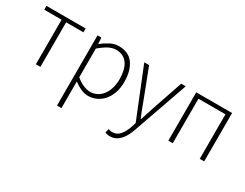

<svg xmlns="http://www.w3.org/2000/svg" viewBox="-74 -962 2109 1651"><g transform="rotate(30 981.0 -136.5)"><path d="M198 0V-442H26V-480H415V-442H243V0Z M533 217V-480H571L575 -420H578Q613 -448 654.5 -470Q696 -492 741 -492Q837 -492 885 -425.5Q933 -359 933 -247Q933 -186 916 -138Q899 -90 869.5 -56.5Q840 -23 801.5 -5.5Q763 12 721 12Q687 12 651 -3.5Q615 -19 577 -47V217ZM719 -27Q755 -27 786 -43Q817 -59 839 -88Q861 -117 873.5 -157.5Q886 -198 886 -247Q886 -291 877.5 -329Q869 -367 851 -394.5Q833 -422 804 -437.5Q775 -453 734 -453Q698 -453 659.5 -432.5Q621 -412 577 -374V-89Q619 -55 655 -41Q691 -27 719 -27Z M1058 219Q1031 219 1009 209L1019 170Q1027 173 1037 175.5Q1047 178 1058 178Q1103 178 1133 142Q1163 106 1181 51L1194 9L997 -480H1045L1161 -178Q1172 -148 1185.5 -112Q1199 -76 1213 -44H1217Q1228 -76 1239.5 -112Q1251 -148 1261 -178L1364 -480H1409L1219 60Q1209 90 1194.5 119Q1180 148 1160.5 170Q1141 192 1115.5 205.5Q1090 219 1058 219Z M1513 0V-480H1869V0H1825V-442H1557V0Z"/></g></svg>

Font: CV Source Sans Light
Style: Regular
Weight: 300
Designer: Paul D. Hunt
Foundry: Adobe Systems Incorporated
Version: Version 3.001